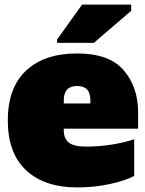

<svg xmlns="http://www.w3.org/2000/svg" viewBox="-20 -803 634 837"><path d="M14 -278Q14 -421 94 -495.5Q174 -570 316 -570Q457 -570 519.5 -496.5Q582 -423 582 -314V-242H258V-236Q258 -199 280 -181.5Q302 -164 353 -164Q414 -164 469 -173Q524 -182 565 -196V-36Q530 -17 462.5 -1.5Q395 14 316 14Q174 14 94 -60.5Q14 -135 14 -278ZM374 -352V-364Q374 -398 359.5 -413Q345 -428 316 -428Q287 -428 272.5 -412.5Q258 -397 258 -364V-352ZM229 -616V-631L338 -783H552V-756L389 -616Z"/></svg>

Font: Alfa Slab One
Style: Regular
Weight: 400
Designer: JM Sole
Foundry: JM Sole
Version: Version 2.000